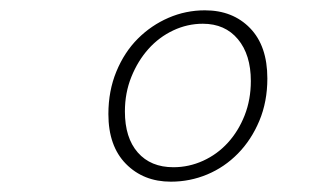

<svg xmlns="http://www.w3.org/2000/svg" viewBox="-20 -754 640 372"><path d="M311 -402Q258 -402 224 -436.5Q190 -471 190 -533Q190 -578 205.5 -615.5Q221 -653 247 -679Q273 -705 306.5 -719.5Q340 -734 377 -734Q431 -734 464.5 -699.5Q498 -665 498 -602Q498 -557 482.5 -520Q467 -483 441 -456.5Q415 -430 381.5 -416Q348 -402 311 -402ZM316 -430Q346 -430 373.5 -442.5Q401 -455 421.5 -477.5Q442 -500 454 -530.5Q466 -561 466 -597Q466 -648 441 -678Q416 -708 373 -708Q343 -708 315.5 -695Q288 -682 267.5 -659Q247 -636 234.5 -605Q222 -574 222 -538Q222 -487 247 -458.5Q272 -430 316 -430Z"/></svg>

Font: Source Code Pro ExtraLight
Style: Italic
Weight: 200
Italic angle: -11°
Monospace: yes
Designer: Paul D. Hunt, Teo Tuominen
Foundry: Adobe Systems Incorporated
Version: Version 1.050;PS 1.000;hotconv 16.6.51;makeotf.lib2.5.65220